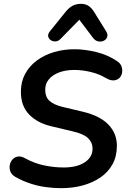

<svg xmlns="http://www.w3.org/2000/svg" viewBox="-20 -972 671 1002"><path d="M300 10Q258 10 216 4Q174 -2 134.5 -15.5Q95 -29 60 -49Q41 -60 34.5 -76.5Q28 -93 31 -110Q34 -127 45 -139.5Q56 -152 73 -155Q90 -158 111 -146Q158 -120 209.5 -109Q261 -98 312 -98Q382 -98 422.5 -125Q463 -152 463 -196Q463 -229 439 -251.5Q415 -274 357 -287L248 -313Q175 -330 132 -374.5Q89 -419 89 -493Q89 -545 111 -586Q133 -627 172 -656Q211 -685 261.5 -700Q312 -715 369 -715Q422 -715 482 -700.5Q542 -686 591 -653Q608 -642 614 -625.5Q620 -609 617 -592.5Q614 -576 603 -565Q592 -554 574 -552.5Q556 -551 532 -565Q497 -586 453 -596.5Q409 -607 367 -607Q323 -607 288.5 -594Q254 -581 235 -558Q216 -535 216 -504Q216 -466 238 -446Q260 -426 303 -415L412 -389Q501 -368 545.5 -322Q590 -276 590 -211Q590 -156 567 -114.5Q544 -73 503.5 -45.5Q463 -18 411 -4Q359 10 300 10ZM297 -770Q285 -757 270.5 -756Q256 -755 245 -762.5Q234 -770 231.5 -782Q229 -794 240 -808L323 -911Q340 -932 359 -942Q378 -952 403 -952Q427 -952 444 -940Q461 -928 474 -905L533 -810Q544 -793 539.5 -779.5Q535 -766 522 -759.5Q509 -753 493 -756Q477 -759 465 -775L394 -869Z"/></svg>

Font: Nunito ExtraLight
Style: Bold Italic
Weight: 700
Italic angle: -9°
Version: Version 3.602